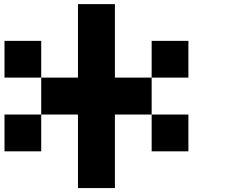

<svg xmlns="http://www.w3.org/2000/svg" viewBox="-20 -740 1120 939"><path d="M542 -179.7Q542 -59.6 542 179.7Q481.4 179.7 361.3 179.7Q361.3 59.6 361.3 -179.7Q301.8 -179.7 181.6 -179.7Q181.6 -240.2 181.6 -360.4Q241.2 -360.4 361.3 -360.4Q361.3 -480.5 361.3 -719.7Q421.9 -719.7 542 -719.7Q542 -599.6 542 -360.4Q601.6 -360.4 721.7 -360.4Q721.7 -299.8 721.7 -179.7Q662.1 -179.7 542 -179.7ZM2 -540Q61.5 -540 181.6 -540Q181.6 -480.5 181.6 -360.4Q122.1 -360.4 2 -360.4Q2 -419.9 2 -540ZM2 -179.7Q61.5 -179.7 181.6 -179.7Q181.6 -120.1 181.6 0Q122.1 0 2 0Q2 -59.6 2 -179.7ZM721.7 -540Q781.2 -540 901.4 -540Q901.4 -480.5 901.4 -360.4Q841.8 -360.4 721.7 -360.4Q721.7 -419.9 721.7 -540ZM721.7 -179.7Q781.2 -179.7 901.4 -179.7Q901.4 -120.1 901.4 0Q841.8 0 721.7 0Q721.7 -59.6 721.7 -179.7Z"/></svg>

Font: Pixelfont
Style: 5 px
Weight: 400
Designer: Eugene Lysy
Version: Version 1.0.2 (beta)